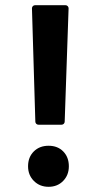

<svg xmlns="http://www.w3.org/2000/svg" viewBox="-20 -720 384 739"><path d="M116 -252 103 -688Q103 -693 106.5 -696.5Q110 -700 115 -700H232Q237 -700 240.5 -696.5Q244 -693 244 -688L229 -252Q229 -247 225.5 -243.5Q222 -240 217 -240H128Q123 -240 119.5 -243.5Q116 -247 116 -252ZM88 -80Q88 -115 110 -137Q132 -159 167 -159Q202 -159 223.5 -137Q245 -115 245 -80Q245 -46 223 -23.5Q201 -1 167 -1Q133 -1 110.5 -23.5Q88 -46 88 -80Z"/></svg>

Font: UMi
Style: Bold
Weight: 700
Designer: Peter Middis
Foundry: We Are UMi
Version: Version 1.0